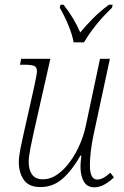

<svg xmlns="http://www.w3.org/2000/svg" viewBox="-20 -786 527 816"><path d="M381 10Q350 10 336 -15Q322 -40 322 -78Q322 -87 323 -98Q324 -109 326 -125H322Q287 -63 246.5 -27Q206 9 152 9Q102 9 81 -22Q60 -53 60 -96Q60 -119 66.5 -152.5Q73 -186 80 -216L123 -407Q128 -431 132.5 -452.5Q137 -474 137 -483Q137 -501 125 -506Q113 -511 81 -511H65L70 -536H194L123 -222Q116 -190 109 -155Q102 -120 102 -98Q102 -64 116.5 -44Q131 -24 162 -24Q195 -24 224.5 -45Q254 -66 278.5 -100Q303 -134 320 -174Q337 -214 345 -253L405 -536H447L377 -210Q369 -171 365.5 -139.5Q362 -108 362 -84Q362 -23 393 -23Q407 -23 421 -31Q435 -39 449 -52L464 -32Q448 -16 426 -3Q404 10 381 10ZM293 -606Q287 -640 269.5 -681.5Q252 -723 234 -753L237 -766H250Q295 -709 321 -648Q344 -676 374 -706.5Q404 -737 443 -766H459L456 -753Q418 -717 388 -679.5Q358 -642 337 -606Z"/></svg>

Font: Noto Serif SemiCondensed ExtraLight
Style: Italic
Weight: 200
Width: 4
Italic angle: -12°
Designer: Monotype Design Team
Foundry: Monotype Imaging Inc.
Version: Version 2.013